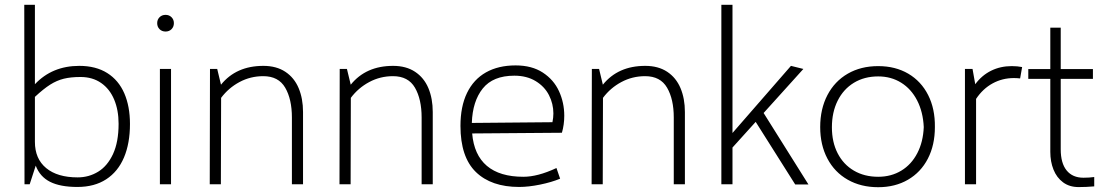

<svg xmlns="http://www.w3.org/2000/svg" viewBox="-20 -760 4547 792"><path d="M516.1 -248.5Q516.1 -168.9 491.5 -110.6Q466.8 -52.2 418.2 -20.5Q369.6 11.2 299.3 11.2Q228.5 11.2 186.5 -10Q144.5 -31.2 127.4 -76.7L102.5 0H81.1L80.1 -740.2H124V-412.6Q195.3 -488.3 307.1 -488.3Q375.5 -488.3 422.4 -458.7Q469.2 -429.2 492.7 -375.2Q516.1 -321.3 516.1 -248.5ZM469.2 -249.5Q469.2 -305.7 450.9 -349.4Q432.6 -393.1 397.2 -417.7Q361.8 -442.4 312 -442.4Q272 -442.4 243.2 -435.3Q214.4 -428.2 187 -410.9Q159.7 -393.6 124 -360.4V-174.8Q124 -105 170.4 -66.7Q216.8 -28.3 300.3 -28.3Q346.7 -28.3 385 -51.8Q423.3 -75.2 446.3 -124.8Q469.2 -174.3 469.2 -249.5Z M628.4 -664.6Q628.4 -679.2 638.2 -689Q647.9 -698.7 663.1 -698.7Q677.7 -698.7 687.5 -689Q697.3 -679.2 697.3 -664.6Q697.3 -649.4 687.5 -639.6Q677.7 -629.9 663.1 -629.9Q647.9 -629.9 638.2 -639.6Q628.4 -649.4 628.4 -664.6ZM639.6 -475.6H685.5V0H639.6Z M1230 -297.9V0H1184.1V-275.4Q1184.1 -350.6 1156.5 -398.2Q1128.9 -445.8 1065.9 -445.8Q1013.2 -445.8 968 -421.6Q922.9 -397.5 892.1 -356.4L891.1 0H845.2L846.2 -475.6H876L891.6 -410.6Q954.1 -488.3 1066.4 -488.3Q1120.1 -488.3 1157 -463.9Q1193.8 -439.5 1211.9 -396.5Q1230 -353.5 1230 -297.9Z M1765.1 -297.9V0H1719.2V-275.4Q1719.2 -350.6 1691.7 -398.2Q1664.1 -445.8 1601.1 -445.8Q1548.3 -445.8 1503.2 -421.6Q1458 -397.5 1427.2 -356.4L1426.3 0H1380.4L1381.3 -475.6H1411.1L1426.8 -410.6Q1489.3 -488.3 1601.6 -488.3Q1655.3 -488.3 1692.1 -463.9Q1729 -439.5 1747.1 -396.5Q1765.1 -353.5 1765.1 -297.9Z M2307.6 -282.7Q2307.6 -246.1 2297.9 -212.4L1927.7 -209.5Q1935.1 -121.1 1988.3 -75.9Q2041.5 -30.8 2138.7 -30.8Q2168.5 -30.8 2201.9 -39.6Q2235.4 -48.3 2275.4 -66.9L2290.5 -22.9Q2255.4 -8.3 2207.8 1.5Q2160.2 11.2 2121.6 11.2Q2006.3 11.2 1942.9 -50.5Q1879.4 -112.3 1879.4 -240.7Q1879.4 -320.8 1906.5 -376.7Q1933.6 -432.6 1984.6 -461.4Q2035.6 -490.2 2106.9 -490.2Q2173.8 -490.2 2219 -460.7Q2264.2 -431.2 2285.9 -383.8Q2307.6 -336.4 2307.6 -282.7ZM2262.7 -292Q2262.7 -332 2244.4 -367.7Q2226.1 -403.3 2189.5 -425.5Q2152.8 -447.8 2101.6 -447.8Q2013.7 -447.8 1971.4 -395Q1929.2 -342.3 1926.3 -252.9L2258.8 -255.9Q2262.7 -274.4 2262.7 -292Z M2805.2 -297.9V0H2759.3V-275.4Q2759.3 -350.6 2731.7 -398.2Q2704.1 -445.8 2641.1 -445.8Q2588.4 -445.8 2543.2 -421.6Q2498 -397.5 2467.3 -356.4L2466.3 0H2420.4L2421.4 -475.6H2451.2L2466.8 -410.6Q2529.3 -488.3 2641.6 -488.3Q2695.3 -488.3 2732.2 -463.9Q2769 -439.5 2787.1 -396.5Q2805.2 -353.5 2805.2 -297.9Z M3097.2 -257.3 3001.5 -151.4V0H2955.6V-740.2H3001.5V-211.4L3242.7 -488.3L3293.9 -475.6L3129.9 -293.9L3314.9 1H3260.3Z M3363.3 -235.8Q3363.3 -310.5 3393.1 -367.7Q3422.9 -424.8 3477.1 -456.1Q3531.2 -487.3 3602.5 -487.3Q3673.3 -487.3 3726.6 -456.1Q3779.8 -424.8 3808.6 -367.9Q3837.4 -311 3836.4 -235.8Q3836.4 -161.6 3807.4 -105.5Q3778.3 -49.3 3725.3 -18.6Q3672.4 12.2 3602.5 12.2Q3531.2 12.2 3477.1 -18.6Q3422.9 -49.3 3393.1 -105.7Q3363.3 -162.1 3363.3 -235.8ZM3790.5 -235.8Q3787.6 -298.3 3763.2 -345.7Q3738.8 -393.1 3697.3 -418.9Q3655.8 -444.8 3602.5 -444.8Q3545.4 -444.8 3502.2 -418.5Q3459 -392.1 3435.3 -344.5Q3411.6 -296.9 3411.6 -234.9Q3411.6 -173.8 3435.3 -127.7Q3459 -81.5 3502.2 -56.2Q3545.4 -30.8 3602.5 -30.8Q3656.2 -30.8 3698 -56.2Q3739.7 -81.5 3763.9 -128.2Q3788.1 -174.8 3790.5 -235.8Z M4153.3 -487.3Q4176.8 -487.3 4196.3 -483.4L4188 -436.5Q4174.8 -438 4162.1 -438Q4114.7 -438 4074.5 -416Q4034.2 -394 4006.3 -352.1V0H3960.4V-475.6H3991.7L4002.9 -412.6Q4029.8 -449.2 4068.4 -468.3Q4106.9 -487.3 4153.3 -487.3Z M4493.7 -29.8V8.8Q4460.9 11.7 4429.2 11.7Q4391.6 11.7 4365.2 -7.8Q4338.9 -27.3 4325.7 -60.3Q4312.5 -93.3 4312.5 -133.3V-434.6H4221.7V-475.1H4312.5V-646H4355.5V-475.1H4488.3V-434.6H4355.5V-144Q4355.5 -86.9 4379.9 -56.9Q4404.3 -26.9 4449.2 -26.9Q4474.1 -26.9 4493.7 -29.8Z"/></svg>

Font: Selawik Light
Style: Regular
Weight: 300
Designer: Aaron Bell
Foundry: Microsoft Corporation
Version: Version 1.01